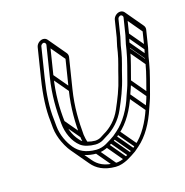

<svg xmlns="http://www.w3.org/2000/svg" viewBox="-92 -602 736 765"><g transform="rotate(-15 276.0 -219.5)"><path d="M152 -464 131.9 -337C120.4 -264.4 122.7 -202.6 127.9 -146.2C131.6 -105.4 149.7 -66.6 177.2 -45.7C191.2 -35 213.3 -29.5 238.7 -29.5C250.3 -29.5 263.1 -33.5 271.5 -38.9L287.1 -48.9C320 -67.7 348.9 -98.3 366.1 -138C383.1 -177.4 399.1 -215.3 410.4 -264.4C417.7 -295.7 428.4 -327.4 433.7 -361L437.3 -384C439.2 -395.9 442.9 -406.6 444.9 -419L456.1 -490C456.9 -494.9 463.4 -500.5 468.3 -500.5C473.1 -500.5 477.9 -494.9 477.1 -490L465.9 -419C464.2 -408.2 460.4 -397.2 458.3 -384L454.7 -361C448.1 -319.7 435.6 -279.6 425.2 -237.6C421.1 -220.5 414 -202.1 408 -185.4C392.6 -134.2 365.1 -86.9 331.9 -58.3L315 -43.7L297.6 -32L278.1 -20.2C266.8 -13.5 250.4 -8.5 236.3 -8.5C191.3 -8.5 165.8 -23 147.3 -44.8C127.7 -68.2 110 -103 106.6 -140.8L104 -168.9C97.9 -217 101.2 -275.9 110.9 -337L131 -464C131.8 -468.9 138.3 -474.5 143.2 -474.5C148 -474.5 152.8 -468.9 152 -464ZM145.5 -489.5C131.9 -489.5 118.2 -477.6 116 -464L95.9 -337C86.1 -275.1 82.6 -214.6 88.9 -165.1L91.4 -137.2C93.4 -115.9 101.4 -92.5 108.9 -77C130.6 -31.6 159.7 6.5 234 6.5C252 6.5 270.6 -0.2 284.2 -7.7L304.5 -19.9L323 -32.3L340.9 -47.7C377.6 -79.4 404.7 -128.2 422.3 -182.6C427.6 -198.9 435.5 -218.6 439.9 -236.4C450 -277.5 462.9 -318.3 469.7 -361L473.3 -384C475.1 -395.5 478.9 -406.4 480.9 -419L492.1 -490C494.3 -503.6 484.2 -515.5 470.6 -515.5C457.1 -515.5 443.3 -503.6 441.1 -490L429.9 -419C428.2 -408.4 424.5 -397.5 422.3 -384L418.7 -361C413.6 -329.1 403.1 -297.9 395.6 -265.6C384.5 -217.8 369.3 -181.4 352.3 -142C336.6 -105.7 310.3 -77.9 280.5 -61.2L264.7 -51.1C260 -48.1 249.2 -44.5 241 -44.5C219.3 -44.5 201.5 -50.8 187.3 -58.4C163.4 -80.6 147.4 -111.4 143 -150C136.6 -205.6 135.6 -266.1 146.9 -337L167 -464C169.1 -477.6 159.1 -489.5 145.5 -489.5ZM229 4.3 288.5 75 300.8 64.4 241.3 -6.3ZM275.1 -8.7 334.6 62 346.9 51.4 287.4 -19.3ZM295 -20.7 354.5 50 366.8 39.4 307.3 -31.3ZM312.9 -32.7 372.4 38 384.7 27.4 325.2 -43.3ZM330.2 -47.7 389.8 23 402.1 12.4 342.5 -58.3ZM409 -178.7 468.5 -108 480.8 -118.6 421.3 -189.3ZM426.4 -231.7 485.9 -161 498.2 -171.6 438.7 -242.3ZM456 -355.7 515.5 -285 527.8 -295.6 468.3 -366.3ZM459.7 -378.7 519.2 -308 531.5 -318.6 472 -389.3ZM467.2 -413.7 526.7 -343 539 -353.6 479.5 -424.3ZM478.5 -484.7 538 -414 550.3 -424.6 490.8 -495.3ZM129.3 -142.7 188.8 -72 201.1 -82.6 141.6 -153.3ZM133.2 -331.7 192.7 -261 205 -271.6 145.5 -342.3ZM153.4 -458.7 212.9 -388 225.1 -398.6 165.6 -469.3ZM149.8 -471.2 209.3 -400.5C211.1 -398.3 211.9 -395.5 211.5 -393.3L191.4 -266.3C179.9 -193.7 182.2 -131.9 187.4 -75.5C188.3 -62.9 192.2 -50.5 195.8 -39.6L210.3 -46.2C206.8 -56.6 204.2 -67.6 202.5 -79.3C197.4 -135.2 195.1 -195.3 206.4 -266.3L226.5 -393.3C227.6 -400.3 225.4 -406.5 221.6 -411.1L162.1 -481.8ZM474.9 -497.2 534.4 -426.5C536.2 -424.3 537 -421.5 536.6 -419.3L525.4 -348.3C523.7 -337.5 519.9 -326.5 517.8 -313.3L514.2 -290.3C507.6 -249 495.1 -208.9 484.7 -166.9C480.7 -149.9 473 -131.4 467.5 -114.7C450.5 -63.6 424.8 -16.4 391.4 12.4L374.5 27L357.1 38.7L337.6 50.5C326.3 57.2 309.9 62.2 295.9 62.2C250.8 62.2 225.3 47.8 206.9 25.9L147.3 -44.8L135.1 -34.2L194.6 36.5C215.1 60.9 244.9 77.2 293.5 77.2C311.8 77.2 329.7 70.2 343.7 63L364 50.8L382.5 38.4L400.4 23C437.1 -8.7 464.2 -57.5 481.8 -111.9C487.1 -128.2 495.1 -147.8 499.4 -165.7C509.5 -206.8 522.4 -247.6 529.2 -290.3L532.8 -313.3C534.6 -324.8 538.4 -335.7 540.4 -348.3L551.6 -419.3C552.7 -426.3 550.5 -432.5 546.7 -437L487.2 -507.8Z"/></g></svg>

Font: CiSf OpenHand
Style: GlsObl
Weight: 400
Foundry: Cannot Into Space Fonts
Version: Version 0.7892